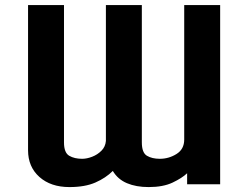

<svg xmlns="http://www.w3.org/2000/svg" viewBox="-20 -741 998 772"><path d="M259.3 11.2Q184.1 11.2 138.4 -29.5Q92.8 -70.3 92.8 -136.7V-720.7H237.3V-168.5Q237.3 -127 258.3 -114.7Q279.3 -102.5 310.1 -102.5Q329.1 -102.5 350.6 -110.8Q372.1 -119.1 387.9 -135Q403.8 -150.9 405.8 -174.3V-720.7H550.3V-168.5Q550.3 -127 570.8 -114.7Q591.3 -102.5 622.6 -102.5Q658.7 -102.5 689.7 -121.8Q720.7 -141.1 720.7 -179.7V-720.7H865.2V0H732.4V-44.4Q711.9 -24.9 673.8 -6.8Q635.7 11.2 577.6 11.2Q527.3 11.2 490.5 -4.4Q453.6 -20 433.6 -53.7Q405.3 -25.4 363.5 -7.1Q321.8 11.2 259.3 11.2Z"/></svg>

Font: Monda
Style: Bold
Weight: 700
Designer: Vernon Adams
Foundry: Vernon Adams
Version: Version 2.100; ttfautohint (v1.8.3)